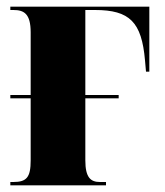

<svg xmlns="http://www.w3.org/2000/svg" viewBox="-20 -556 495 576"><path d="M11 0H298V-10H280C252 -10 236 -23 236 -75V-261H336V-271H236V-526H265C369 -526 405 -490 415 -375L418 -341H428V-536H11V-526H20C52 -526 72 -515 72 -459V-271H11V-261H72V-75C72 -24 60 -10 20 -10H11Z"/></svg>

Font: Noto Serif Display ExtraCondensed Black
Style: Regular
Weight: 900
Width: 2
Designer: Monotype Design Team
Foundry: Monotype Imaging Inc.
Version: Version 2.009